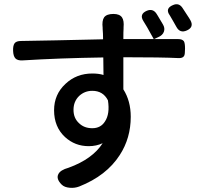

<svg xmlns="http://www.w3.org/2000/svg" viewBox="-20 -839 945 909"><path d="M311 50Q285 48 272 35Q245 8 256 -14Q265 -34 305 -45Q418 -86 466 -161Q436 -147 400 -147Q335 -147 288 -190Q236 -238 236 -317Q236 -392 290 -442Q342 -491 417 -491Q448 -491 470 -484L469 -567Q264 -564 86 -553Q63 -552 53 -562.5Q43 -573 42 -598Q41 -623 49 -634Q57 -645 80 -645Q128 -646 244 -648Q399 -652 468 -653Q468 -680 466 -702Q466 -705 466 -707Q462 -741 473 -757Q485 -773 517 -773Q547 -773 558 -756Q568 -741 565 -709Q565 -706 565 -703Q564 -691 564 -654H636H708Q705 -659 700 -668Q674 -716 659 -739Q638 -772 675 -788Q704 -800 721 -774Q723 -771 726 -766Q743 -738 751 -724Q762 -706 756 -689Q750 -672 729 -663L709 -654Q766 -654 823 -654Q844 -654 851 -643Q856 -634 856 -609Q856 -582 852 -575Q846 -563 825 -564Q748 -568 564 -568Q564 -492 564 -416Q599 -361 599 -286Q599 -185 547 -105Q484 -7 355 44Q334 52 311 50ZM417 -232Q457 -232 477 -264Q501 -300 491 -364Q468 -409 417 -409Q381 -409 355 -385Q328 -359 328 -319Q328 -279 355 -255Q379 -232 417 -232ZM815 -712Q810 -722 798 -742Q794 -750 784 -766Q760 -799 799 -815Q826 -827 843 -803Q854 -787 875 -754Q879 -747 881 -744Q900 -711 865 -695Q832 -680 815 -712Z"/></svg>

Font: GenSenRounded TW M
Style: Regular
Weight: 500
Version: Version 1.501;PS 1;hotconv 16.6.51;makeotf.lib2.5.65220